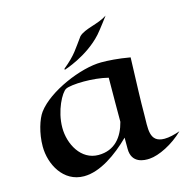

<svg xmlns="http://www.w3.org/2000/svg" viewBox="-109 -835 946 960"><g transform="rotate(-15 364.0 -355.0)"><path d="M728 -75C699 -65 671 -58 647 -58C566 -58 580 -132 580 -203C580 -273 583 -345 588 -495C525 -506 475 -509 439 -509C334 -509 158 -435 93 -347C70 -316 48 -247 48 -178C48 -86 103 19 210 19C294 19 384 -45 455 -115V-57C455 19 521 21 549 19C598 16 673 -21 728 -75ZM456 -425C455 -319 455 -251 455 -197C436 -123 392 -65 307 -65C217 -65 167 -158 167 -243C167 -332 213 -415 236 -427C249 -434 286 -439 330 -439C370 -439 417 -435 456 -425ZM521 -729C473 -697 404 -693 373 -662C332 -607 320 -580 254 -526C253 -525 254 -520 254 -520C254 -520 376 -557 457 -647C475 -667 521 -729 521 -729Z"/></g></svg>

Font: Eagle Lake
Style: Regular
Weight: 400
Designer: Astigmatic (AOETI)
Foundry: Astigmatic (AOETI)
Version: Version 1.000